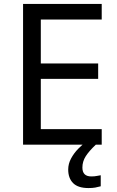

<svg xmlns="http://www.w3.org/2000/svg" viewBox="-20 -734 596 974"><path d="M496 0H97V-714H496V-635H187V-412H478V-334H187V-79H496ZM398 116Q398 161 443 161Q460 161 471.5 158.5Q483 156 491 155V211Q477 215 463 217.5Q449 220 429 220Q376 220 351 195Q326 170 326 126Q326 97 340.5 70Q355 43 376.5 21Q398 -1 418 -15L466 0Q432 32 415 58.5Q398 85 398 116Z"/></svg>

Font: Noto Sans Indic Siyaq Numbers
Style: Regular
Weight: 400
Designer: Monotype Design Team
Foundry: Monotype Imaging Inc.
Version: Version 2.002; ttfautohint (v1.8.4.7-5d5b)